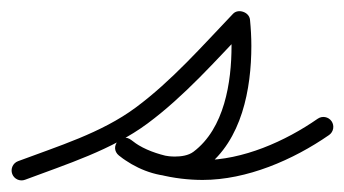

<svg xmlns="http://www.w3.org/2000/svg" viewBox="-38 -301 608 339"><path d="M6.2 16.4C6.2 16.4 6.2 16.4 6.2 16.4C79.6 -11.2 158.9 -35.9 222.4 -82.9C287.7 -131.3 342.6 -193.8 398.6 -252.4C403.3 -257.3 395.5 -263.3 386.6 -266.3C377.8 -269.4 367.9 -269.5 368.6 -262.7C370 -248.5 370.8 -234.4 370.8 -220C370.8 -155.9 358.3 -74.1 303.5 -33C294.6 -26.3 281.6 -24.6 270.8 -24.6C242.9 -24.6 215.5 -36.5 193.9 -53.7C184.8 -60.9 174.9 -57.8 169.4 -51C163.9 -44.3 162.9 -33.9 171.9 -26.5C210 5 271.7 16.7 319.8 16.7C397.8 16.7 479.5 -18.6 543 -62.6C550.9 -68.1 552.9 -79 547.4 -87C541.9 -94.9 531 -96.9 523 -91.4C523 -91.4 523 -91.4 523 -91.4C465.5 -51.4 390.6 -18.3 319.8 -18.3C280.2 -18.3 225.8 -27.4 194.1 -53.5C185.2 -60.9 175.2 -57.7 169.6 -50.8C164.1 -44 163.1 -33.5 172.1 -26.3C199.9 -4.2 235 10.4 270.8 10.4C289.5 10.4 309.4 6.4 324.5 -5C389 -53.4 405.8 -144 405.8 -220C405.8 -235.5 404.9 -250.8 403.4 -266.2C402.7 -273 397.6 -278 391.4 -280.1C385.2 -282.3 378 -281.5 373.4 -276.6C318.8 -219.5 265.2 -158.2 201.6 -111.1C140.9 -66.1 64.1 -42.8 -6.2 -16.4C-15.2 -13 -19.8 -2.9 -16.4 6.2C-13 15.2 -2.9 19.8 6.2 16.4Z"/></svg>

Font: FRB American Cursive Guidelines
Style: Italic
Weight: 400
Italic angle: -25°
Version: Version 2.0;Modular Font Editor K font №1